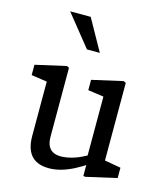

<svg xmlns="http://www.w3.org/2000/svg" viewBox="-120 -897 860 1000"><g transform="rotate(15 310.0 -397.0)"><path d="M110.5 -129.5V-449.7L136.8 -417.2L25.8 -433.7V-489.3L191.3 -526.8L203.7 -520.8V-149Q203.7 -118.5 213.4 -99.5Q223.2 -80.5 240.1 -72.2Q257 -63.8 280.3 -63.8Q308 -63.8 340.8 -72.8Q373.7 -81.8 412 -102.7Q425 -109.3 443.8 -121.8V-68.8Q404.8 -42.3 370.1 -24.5Q335.3 -6.7 302.1 2.7Q268.8 12 236.8 12Q194.2 12 166.1 -4Q138 -20 124.2 -51.2Q110.5 -82.5 110.5 -129.5ZM421.8 -72.2 415.7 -84V-445.5L437.8 -418.8L331 -434.2V-489.8L496.5 -527.3L509.7 -521.3V-80.2L487.3 -106.7L597.2 -87.2V-31.5L432.2 6L421.8 3.8ZM133.5 -806.2H244.3L338.8 -637.2H269.3Z"/></g></svg>

Font: Monaspace Xenon Var ExtraLight
Style: Regular
Weight: 200
Designer: Riley Cran and the Lettermatic Team
Version: Version 1.200 (Monaspace Xenon Var)